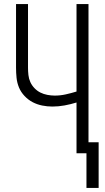

<svg xmlns="http://www.w3.org/2000/svg" viewBox="-20 -755 515 946"><path d="M406 171V0H357V-250Q328 -241 298 -235.5Q268 -230 238 -230Q213 -230 188 -235Q163 -240 141 -251.5Q119 -263 101 -282Q83 -301 73.5 -324Q64 -347 61.5 -372Q59 -397 59 -422V-735H118V-422Q118 -404 120 -385.5Q122 -367 129.5 -350.5Q137 -334 150 -320.5Q163 -307 179 -299Q195 -291 213.5 -287.5Q232 -284 250 -284Q277 -284 304 -290Q331 -296 357 -304V-735H416V-54H466V171Z"/></svg>

Font: Iosevka QP Light
Style: Regular
Weight: 300
Designer: Belleve Invis
Foundry: Belleve Invis
Version: Version 20.0.0; ttfautohint (v1.8.4)